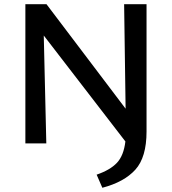

<svg xmlns="http://www.w3.org/2000/svg" viewBox="-20 -678 814 908"><path d="M567 -658H673V-56Q673 66 620 124.5Q567 183 464 210L437 148Q501 126 533 92Q565 58 573 -9L187 -510L199 0H100V-658H200L574 -164Z"/></svg>

Font: EauTest Semibold
Style: Regular
Weight: 600
Designer: Christian Thalmann (Catharsis Fonts)
Version: Version 0.001;PS 000.001;hotconv 1.0.88;makeotf.lib2.5.64775